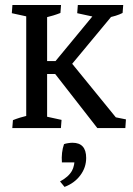

<svg xmlns="http://www.w3.org/2000/svg" viewBox="-20 -503 521 754"><path d="M362.3 0 188 -223.6V-251L358.9 -458L348.6 -437L283.2 -451.2L285.6 -483.4H463.9L461.4 -452.1Q449.2 -445.8 434.1 -441.2Q418.9 -436.5 402.8 -433.6L431.6 -455.1L250 -236.3L246.1 -273.9L443.4 -31.7L409.2 -47.4L474.6 -34.2L472.2 0ZM83 -7.3V-475.6H165V-7.3ZM124.5 -212.4V-263.2H252.4V-212.4ZM28.3 0 30.8 -31.2Q56.2 -41.5 92.8 -50.3L83 -13.7V-82H165V-13.7L156.7 -46.4L221.7 -32.2L219.2 0ZM219.7 -483.4 217.3 -452.1Q191.9 -441.9 155.3 -433.1L165 -469.7V-401.4H83V-469.7L91.3 -437L26.4 -451.2L28.8 -483.4ZM233.4 231 215.8 209.5Q249 191.9 262.7 167.5Q273.4 147.9 273.4 114.7L293.9 134.8H223.1Q220.2 95.2 231.4 63Q238.3 60.5 247.8 59.1Q257.3 57.6 264.6 57.6Q318.4 57.6 318.4 117.2Q318.4 154.8 295.4 185.5Q272.5 216.3 233.4 231Z"/></svg>

Font: Markazi Text
Style: Regular
Weight: 400
Designer: Borna Izadpanah (Arabic designer), Fiona Ross (Arabic design director) and Florian Runge (Latin designer)
Foundry: Borna Izadpanah and Florian Runge
Version: Version 1.000